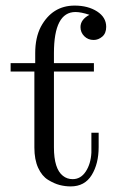

<svg xmlns="http://www.w3.org/2000/svg" viewBox="-20 -656 457 687"><path d="M18 -400V-430H106V-466Q106 -521 126 -560Q167 -636 247 -636Q295 -636 327.5 -615Q360 -594 360 -560Q360 -537 346 -525Q332 -513 315 -513Q295 -513 281.5 -526.5Q268 -540 268 -559Q268 -586 300 -603Q270 -613 250 -613Q173 -613 173 -466V-430H316V-400H173V-129Q173 -52 205 -27Q220 -15 240 -15Q269 -15 287 -42.5Q305 -70 307 -110V-138V-181H333V-130Q333 -70 308 -29.5Q283 11 233 11Q213 11 193.5 6Q174 1 152 -12.5Q130 -26 116.5 -55.5Q103 -85 103 -128V-400Z"/></svg>

Font: CMU Serif
Style: Roman
Weight: 500
Version: Version 0.7.0